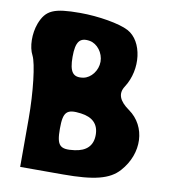

<svg xmlns="http://www.w3.org/2000/svg" viewBox="-90 -960 871 987"><g transform="rotate(10 345.5 -466.5)"><path d="M42 -790C22 -736 23 -666 45 -625C65 -586 82 -440 82 -302V-50H305C467 -50 547 -70 596 -125C686 -225 680 -366 582 -435C528 -473 514 -510 540 -550C605 -650 586 -795 503 -839C456 -864 345 -883 249 -883C111 -883 71 -865 42 -790ZM395 -654C395 -608 362 -565 322 -558C269 -549 249 -575 249 -654C249 -733 269 -759 322 -750C362 -743 395 -700 395 -654ZM436 -279C436 -223 404 -191 342 -183C266 -173 249 -191 249 -279C249 -367 266 -385 342 -375C404 -367 436 -335 436 -279Z"/></g></svg>

Font: Hussar Skorodowane
Style: Bold
Weight: 700
Foundry: Cannot Into Space Fonts
Version: Version 0.892